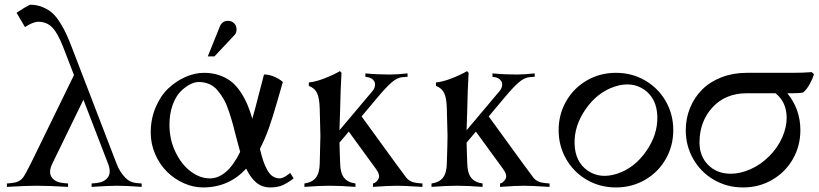

<svg xmlns="http://www.w3.org/2000/svg" viewBox="-20 -804 3522 826"><path d="M87.4 -687.5 51.3 -749Q86.9 -773.4 109.9 -783.7Q139.6 -783.7 164.6 -772.9Q189.5 -762.2 206.3 -746.8Q223.1 -731.4 239.5 -704.8Q255.9 -678.2 265.9 -656.2Q275.9 -634.3 289.1 -600.1L481.4 -100.1Q494.6 -64.9 519 -39.6Q538.6 -19 567.4 -16.6L589.4 -14.6V0Q525.4 -4.9 481.4 -4.9Q450.2 -4.9 374 0V-14.6L395 -16.6Q427.2 -19.5 442.9 -39.6Q460 -60.5 444.8 -100.1L338.9 -375L205.1 -100.1Q186.5 -62 203.6 -39.6Q219.7 -19.5 252 -16.6L272.9 -14.6V0Q191.4 -4.9 136.2 -4.9Q91.3 -4.9 9.8 0V-14.6L30.8 -16.6Q63 -19.5 78.6 -39.6Q87.4 -50.3 112.3 -100.1L298.3 -481L252.4 -600.1Q229.5 -659.7 205.6 -685.1Q181.6 -710.4 145 -710.4Q122.6 -710.4 87.4 -687.5Z M1115.7 -483.4H1122.6Q1141.6 -481.9 1160.2 -473.9Q1178.7 -465.8 1188 -458.5L1196.8 -451.2Q1193.4 -439.9 1173.1 -368.9Q1152.8 -297.9 1136.2 -251.5Q1119.6 -205.1 1098.1 -163.6Q1105.5 -133.3 1112.3 -112.8Q1119.1 -92.3 1129.2 -73.7Q1139.2 -55.2 1152.8 -45.9Q1166.5 -36.6 1183.6 -36.6Q1189.5 -36.6 1196.5 -39.6Q1203.6 -42.5 1207.3 -44.7Q1210.9 -46.9 1219.5 -53.2Q1228 -59.6 1228.5 -60.1L1243.2 -36.6Q1218.3 -17.1 1196 -7.3Q1173.8 2.4 1143.6 2.4Q1107.4 2.4 1082.5 -18.6Q1057.6 -39.6 1039.1 -78.6Q964.4 2.4 853.5 2.4Q812 2.4 771.2 -15.6Q730.5 -33.7 699 -64.7Q667.5 -95.7 647.9 -140.1Q628.4 -184.6 628.4 -233.9Q628.4 -292.5 649.7 -342.5Q670.9 -392.6 704.6 -424.1Q738.3 -455.6 778.3 -473.1Q818.4 -490.7 857.9 -490.7Q894.5 -490.7 925.3 -479.7Q956.1 -468.8 977.3 -451.2Q998.5 -433.6 1015.9 -407Q1033.2 -380.4 1044.4 -353.8Q1055.7 -327.1 1065.4 -293.5Q1076.7 -331.1 1093 -396.2Q1109.4 -461.4 1115.7 -483.4ZM882.8 -36.6Q957 -36.6 1013.2 -150.4Q1006.8 -171.9 997.8 -207.8Q988.8 -243.7 982.2 -268.1Q975.6 -292.5 965.3 -323.5Q955.1 -354.5 943.8 -374.8Q932.6 -395 917.2 -413.8Q901.9 -432.6 881.1 -441.9Q860.4 -451.2 835.4 -451.2Q816.9 -451.2 795.9 -440.2Q774.9 -429.2 754.9 -408.2Q734.9 -387.2 721.9 -350.1Q709 -313 709 -267.1Q709 -203.6 734.9 -149.9Q760.7 -96.2 800.5 -66.4Q840.3 -36.6 882.8 -36.6ZM902.8 -561.5H874L926.3 -691.4Q929.2 -698.7 934.6 -704.1Q944.8 -714.4 960.4 -714.4Q976.6 -714.4 987.1 -704.1Q997.6 -693.8 997.6 -678.2Q997.6 -662.1 989.3 -653.8Z M1289.6 0V-14.6Q1323.2 -19.5 1338.9 -39.6Q1354.5 -59.6 1355.5 -100.1Q1358.4 -193.8 1358.4 -219.7Q1358.4 -223.1 1355.5 -335.9Q1354.5 -379.9 1344.7 -402.1Q1335 -424.3 1308.6 -434.6V-449.2Q1337.9 -452.1 1375.5 -466.6Q1413.1 -481 1442.4 -498L1449.2 -490.7Q1444.8 -417.5 1443.4 -335.4Q1440.9 -260.7 1440.4 -243.7L1581.1 -410.6Q1591.3 -422.4 1593 -435.1Q1594.7 -447.8 1589.4 -455.1Q1580.1 -470.7 1555.2 -473.1L1551.8 -473.6V-488.3Q1600.6 -483.4 1657.2 -483.4Q1688 -483.4 1733.4 -488.3V-473.6L1712.9 -472.2Q1689 -470.7 1664.6 -449.2Q1640.1 -427.7 1607.4 -388.7L1535.6 -303.2L1683.1 -100.1Q1714.4 -57.1 1728 -39.6Q1744.1 -19.5 1776.4 -16.6L1797.4 -14.6V0Q1715.8 -4.9 1689 -4.9Q1652.3 -4.9 1584.5 0V-14.6Q1597.7 -17.1 1607.4 -33.2Q1617.7 -49.3 1597.2 -77.6L1480.5 -237.8L1440.4 -190.4Q1440.4 -184.6 1441.7 -148.9Q1442.9 -113.3 1443.4 -100.1Q1444.3 -59.6 1460 -39.6Q1475.6 -19.5 1509.3 -14.6V0Q1445.8 -4.9 1399.4 -4.9Q1353 -4.9 1289.6 0Z M1836.4 0V-14.6Q1870.1 -19.5 1885.7 -39.6Q1901.4 -59.6 1902.3 -100.1Q1905.3 -193.8 1905.3 -219.7Q1905.3 -223.1 1902.3 -335.9Q1901.4 -379.9 1891.6 -402.1Q1881.8 -424.3 1855.5 -434.6V-449.2Q1884.8 -452.1 1922.4 -466.6Q1960 -481 1989.3 -498L1996.1 -490.7Q1991.7 -417.5 1990.2 -335.4Q1987.8 -260.7 1987.3 -243.7L2127.9 -410.6Q2138.2 -422.4 2139.9 -435.1Q2141.6 -447.8 2136.2 -455.1Q2127 -470.7 2102.1 -473.1L2098.6 -473.6V-488.3Q2147.5 -483.4 2204.1 -483.4Q2234.9 -483.4 2280.3 -488.3V-473.6L2259.8 -472.2Q2235.8 -470.7 2211.4 -449.2Q2187 -427.7 2154.3 -388.7L2082.5 -303.2L2230 -100.1Q2261.2 -57.1 2274.9 -39.6Q2291 -19.5 2323.2 -16.6L2344.2 -14.6V0Q2262.7 -4.9 2235.8 -4.9Q2199.2 -4.9 2131.3 0V-14.6Q2144.5 -17.1 2154.3 -33.2Q2164.6 -49.3 2144 -77.6L2027.3 -237.8L1987.3 -190.4Q1987.3 -184.6 1988.5 -148.9Q1989.7 -113.3 1990.2 -100.1Q1991.2 -59.6 2006.8 -39.6Q2022.5 -19.5 2056.2 -14.6V0Q1992.7 -4.9 1946.3 -4.9Q1899.9 -4.9 1836.4 0Z M2415.3 -120.4Q2383.3 -176.8 2383.3 -244.1Q2383.3 -311.5 2415.3 -367.9Q2447.3 -424.3 2503.9 -457.5Q2560.5 -490.7 2629.9 -490.7Q2699.2 -490.7 2755.9 -457.5Q2812.5 -424.3 2844.5 -367.9Q2876.5 -311.5 2876.5 -244.1Q2876.5 -176.8 2844.5 -120.4Q2812.5 -64 2755.9 -30.8Q2699.2 2.4 2629.9 2.4Q2560.5 2.4 2503.9 -30.8Q2447.3 -64 2415.3 -120.4ZM2500 -335Q2449.7 -263.2 2451.9 -185.5Q2454.1 -107.9 2507.8 -70.3Q2561.5 -32.7 2635.5 -56.9Q2709.5 -81.1 2759.8 -153.3Q2810.1 -225.1 2807.9 -302.7Q2805.7 -380.4 2752 -418Q2698.2 -455.6 2624.3 -431.4Q2550.3 -407.2 2500 -335Z M3388.7 -402.8H3367.2Q3423.3 -334 3423.3 -244.1Q3423.3 -176.8 3391.4 -120.4Q3359.4 -64 3302.7 -30.8Q3246.1 2.4 3176.8 2.4Q3107.4 2.4 3050.8 -30.8Q2994.1 -64 2962.2 -120.4Q2930.2 -176.8 2930.2 -244.1Q2930.2 -294.9 2948.7 -340.1Q2967.3 -385.3 3000.7 -418.7Q3034.2 -452.1 3083.7 -471.4Q3133.3 -490.7 3192.4 -490.7H3388.7Q3433.1 -490.7 3472.2 -493.7L3481.9 -484.4Q3475.1 -462.9 3462.9 -441.2Q3450.7 -419.4 3435.5 -406.2Q3420.4 -402.8 3388.7 -402.8ZM3364.3 -297.4Q3364.3 -364.3 3316.4 -402.8H3193.4Q3100.6 -402.8 3044.9 -341.8Q2989.3 -280.8 2989.3 -190.9Q2989.3 -131.8 3026.9 -94.2Q3064.5 -56.6 3123.5 -56.6Q3165.5 -56.6 3209.2 -76.2Q3252.9 -95.7 3289.1 -131.8Q3325.2 -168 3344.7 -211.7Q3364.3 -255.4 3364.3 -297.4Z"/></svg>

Font: Flanker
Style: Regular
Weight: 400
Designer: Flanker
Foundry: Flanker
Version: Version 2.027